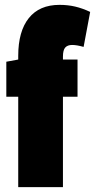

<svg xmlns="http://www.w3.org/2000/svg" viewBox="-20 -770 391 790"><path d="M55 0V-372H6V-516L55 -525V-540Q55 -641 98.5 -695.5Q142 -750 225 -750Q259 -750 289 -743Q319 -736 351 -721L324 -577Q296 -585 277 -585Q258 -585 248.5 -574.5Q239 -564 239 -537V-525H299V-372H239V0Z"/></svg>

Font: Georama Condensed Black
Style: Regular
Weight: 900
Width: 3
Designer: Jean-Baptiste Levee
Foundry: Production Type
Version: Version 1.000